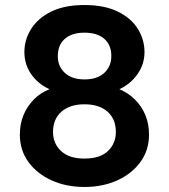

<svg xmlns="http://www.w3.org/2000/svg" viewBox="-20 -732 672 764"><path d="M316 12Q244 12 186 -14Q128 -40 93.5 -87Q59 -134 59 -196Q59 -239 73.5 -274Q88 -309 114.5 -336Q141 -363 177 -377Q131 -398 104 -437Q77 -476 77 -525Q77 -574 104 -617Q131 -660 184 -686Q237 -712 316 -712Q395 -712 448.5 -686Q502 -660 528.5 -617Q555 -574 555 -525Q555 -477 527.5 -437.5Q500 -398 455 -377Q491 -362 517.5 -335.5Q544 -309 558.5 -274Q573 -239 573 -196Q573 -134 538.5 -87Q504 -40 446 -14Q388 12 316 12ZM316 -101Q378 -101 409.5 -131Q441 -161 441 -207Q441 -258 408 -287.5Q375 -317 316 -317Q258 -317 224.5 -287.5Q191 -258 191 -207Q191 -161 223 -131Q255 -101 316 -101ZM316 -416Q367 -416 395 -442Q423 -468 423 -509Q423 -553 395 -577.5Q367 -602 316 -602Q266 -602 238 -577.5Q210 -553 210 -508Q210 -468 238 -442Q266 -416 316 -416Z"/></svg>

Font: DM Sans 16pt
Style: Bold
Weight: 700
Version: Version 4.004;gftools[0.9.30]